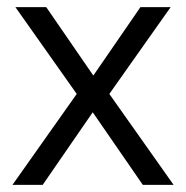

<svg xmlns="http://www.w3.org/2000/svg" viewBox="-20 -520 523 540"><path d="M15 0 195.8 -255.8 23.3 -500H110L242.5 -307.5L375 -500H460L287.5 -255.8L468.3 0H381.7L240.8 -204.2L100 0Z"/></svg>

Font: Funnel Sans Light Light
Style: Regular
Weight: 300
Version: Version 1.000